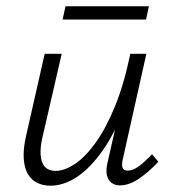

<svg xmlns="http://www.w3.org/2000/svg" viewBox="-20 -584 549 610"><path d="M140 6Q118 6 99.5 -2.5Q81 -11 69.5 -29.5Q58 -48 55.5 -78.5Q53 -109 63 -153L122 -413H176L117 -157Q103 -101 113 -71Q123 -41 157 -41Q184 -41 217 -62.5Q250 -84 283 -129.5Q316 -175 345 -245.5Q374 -316 394 -413H426Q402 -302 368.5 -222.5Q335 -143 296.5 -92.5Q258 -42 218.5 -18Q179 6 140 6ZM361 5Q345 5 334 -3.5Q323 -12 319.5 -28Q316 -44 322 -69L400 -413H445L371 -82Q366 -62 369 -52Q372 -42 386 -42Q403 -42 421.5 -56Q440 -70 463 -94L483 -70Q450 -35 419.5 -15Q389 5 361 5ZM179 -522 188 -564H453L444 -522Z"/></svg>

Font: Ysabeau Office Light
Style: Italic
Weight: 300
Italic angle: -12°
Designer: Christian Thalmann (Catharsis Fonts)
Version: Version 2.001;gftools[0.9.30]; featfreeze: tnum,lnum,ss02